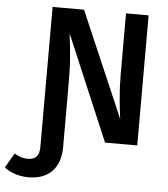

<svg xmlns="http://www.w3.org/2000/svg" viewBox="-157 -744 889 1016"><g transform="rotate(5 287.5 -236.5)"><path d="M471 -691V-367C471 -324 473 -280 477 -237C481 -193 485 -158 489 -131L248 -691H81V54C81 99 61 121 21 121C-8 121 -26 115 -51 99L-97 177C-61 204 -18 218 33 218C136 218 201 157 201 44V-282C201 -337 200 -385 197 -425C194 -465 189 -510 183 -559L420 0H591V-691Z"/></g></svg>

Font: Fira Sans Medium
Style: Regular
Weight: 500
Designer: Carrois Corporate & Edenspiekermann AG
Foundry: Carrois Corporate GbR & Edenspiekermann AG
Version: Version 4.203